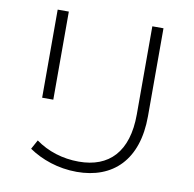

<svg xmlns="http://www.w3.org/2000/svg" viewBox="-79 -780 874 865"><g transform="rotate(10 358.0 -347.5)"><path d="M327 5C241 5 164 -23 107 -62C107 -62 130 -104 130 -104C185 -64 254 -42 328 -42C466 -42 549 -125 549 -297C549 -297 549 -700 549 -700C549 -700 600 -700 600 -700C600 -700 600 -298 600 -298C600 -97 492 5 327 5ZM167 -297C167 -297 116 -297 116 -297C116 -297 116 -700 116 -700C116 -700 167 -700 167 -700C167 -700 167 -297 167 -297Z"/></g></svg>

Font: TamingNoise
Style: Regular
Weight: 500
Designer: Julieta Ulanovsky
Foundry: Julieta Ulanovsky
Version: ""